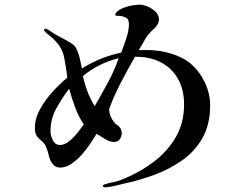

<svg xmlns="http://www.w3.org/2000/svg" viewBox="-20 -780 1040 825"><path d="M340 -245Q317 -280 302.5 -319.5Q288 -359 277 -399Q246 -358 221.5 -313.5Q197 -269 197 -215Q197 -198 207 -177.5Q217 -157 238 -157Q257 -157 277 -173Q297 -189 313.5 -210Q330 -231 340 -245ZM490 -530Q404 -509 336 -453Q344 -419 356 -386.5Q368 -354 387 -324Q416 -374 443.5 -425Q471 -476 490 -530ZM883 -327Q883 -246 850.5 -188Q818 -130 763.5 -91.5Q709 -53 642.5 -28.5Q576 -4 508 10Q500 12 484 16Q468 20 452.5 22.5Q437 25 430 25Q423 24 422 20Q421 16 427 13Q429 12 438.5 9.5Q448 7 458 4.5Q468 2 471 2Q495 -4 515 -13Q583 -41 641.5 -85.5Q700 -130 735.5 -191Q771 -252 771 -331Q771 -395 744.5 -441.5Q718 -488 670.5 -512.5Q623 -537 560 -536Q529 -482 500 -426.5Q471 -371 449 -312Q449 -294 456.5 -277.5Q464 -261 477 -248Q482 -244 487 -240Q492 -236 496 -231Q503 -221 503 -208Q503 -193 494.5 -181.5Q486 -170 469 -170Q453 -170 431 -183Q409 -196 395 -205Q384 -187 367.5 -162Q351 -137 330 -114Q309 -91 286 -75.5Q263 -60 239 -60Q224 -60 214.5 -67.5Q205 -75 198 -88Q192 -100 189 -114Q186 -128 181 -141Q173 -163 161 -172.5Q149 -182 139.5 -193.5Q130 -205 130 -232Q130 -271 152.5 -311.5Q175 -352 207.5 -387.5Q240 -423 269 -446Q267 -467 263.5 -488.5Q260 -510 256 -531Q252 -554 241.5 -572.5Q231 -591 215 -607Q208 -615 191.5 -628Q175 -641 171 -647Q167 -652 171 -655Q175 -658 179 -656Q185 -654 196 -646.5Q207 -639 213 -635Q229 -626 245 -617.5Q261 -609 277 -600Q294 -590 301.5 -581Q309 -572 315 -555Q321 -539 324.5 -521Q328 -503 332 -486Q373 -511 413.5 -527.5Q454 -544 501 -554Q511 -580 522.5 -614.5Q534 -649 534 -677Q534 -700 517 -706.5Q500 -713 482 -712Q473 -712 476 -720Q483 -734 503 -743Q523 -752 545 -756Q567 -760 580 -760Q596 -760 615.5 -751.5Q635 -743 649 -729Q663 -715 663 -697Q663 -688 659.5 -680.5Q656 -673 651 -666Q645 -659 638.5 -653.5Q632 -648 626 -641Q610 -625 599.5 -604.5Q589 -584 576 -565H609Q689 -565 755 -534.5Q821 -504 858 -430Q883 -380 883 -327Z"/></svg>

Font: Kaisei Tokumin
Style: Regular
Weight: 400
Designer: Font-Kai, 金井和夫
Foundry: KAZUO KANAI
Version: Version 5.003